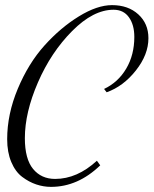

<svg xmlns="http://www.w3.org/2000/svg" viewBox="-20 -720 599 749"><path d="M396 -360 386 -373Q441 -399 472.5 -452.5Q504 -506 504 -576Q504 -623 483 -652.5Q462 -682 423 -682Q344 -682 261.5 -599Q179 -516 128 -398.5Q77 -281 77 -181Q77 -100 109 -61Q141 -22 195 -22Q281 -22 358 -93L371 -75Q284 9 179 9Q150 9 121.5 -0.5Q93 -10 66.5 -30Q40 -50 24 -88Q8 -126 8 -177Q8 -275 49.5 -374Q91 -473 153.5 -542.5Q216 -612 287.5 -656Q359 -700 417 -700Q480 -700 519.5 -664Q559 -628 559 -571Q559 -507 510 -445Q461 -383 396 -360Z"/></svg>

Font: Dynalight
Style: Regular
Weight: 400
Designer: Astigmatic (AOETI)
Foundry: Astigmatic (AOETI)
Version: Version 1.000